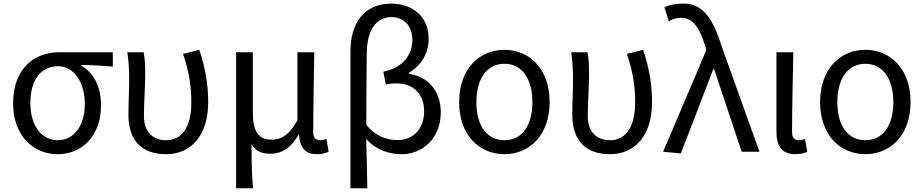

<svg xmlns="http://www.w3.org/2000/svg" viewBox="-20 -829 5046 1049"><path d="M294.5 13.4C427.8 13.4 531.9 -85.2 531.9 -253.9C531.9 -356.2 491.4 -431.7 424.8 -469.8V-474.2C485 -473.4 535 -470.3 596.4 -465.1V-543.4H299.5C170.5 -543.4 51.6 -456.3 51.6 -265.2C51.6 -86 163.4 13.4 294.5 13.4ZM295.3 -62.9C209 -62.9 145.8 -140.3 145.8 -265.2C145.8 -401.7 210.6 -467.1 296.5 -467.1C390.3 -467.1 443.4 -370.9 443.4 -261.3C443.4 -139.1 382 -62.9 295.3 -62.9Z M887.3 13.4C1023.2 13.4 1117.5 -87.1 1117.5 -271.3C1117.5 -367.8 1101.1 -462.1 1068.8 -556.8L979.7 -534.6C1014.7 -435.3 1025.3 -350.8 1025.3 -268.8C1025.3 -126.5 967.2 -62.9 888.5 -62.9C823.5 -62.9 766.3 -98.8 766.3 -196.5C766.3 -263.3 773.3 -355.6 773.3 -416C773.3 -463.9 772.6 -505 764.8 -543.4H675.7C684.3 -486.5 685.7 -437.6 685.7 -394.4C685.7 -330.1 681.7 -266.1 681.7 -201.7C681.7 -58.3 757.8 13.4 887.3 13.4Z M1270.1 199.6H1362.3C1355.7 114.2 1354.6 66 1354.2 -41.2C1380.1 1.6 1415.3 11 1460.2 11C1518.6 11 1571.6 -22.4 1611 -92.4H1613.4C1620 -19.2 1649.2 13.4 1710.6 13.4C1740.5 13.4 1759.4 7.4 1775.6 0.1L1763.8 -69.3C1750.1 -64.9 1740.4 -62.9 1730.4 -62.9C1706.6 -62.9 1691.2 -75.1 1691.2 -105.8C1691.2 -237.3 1695 -395.7 1697.1 -543.4H1605V-171.4C1554.6 -82.4 1510.5 -66 1461.3 -66C1390.7 -66 1361.5 -115 1361.5 -210.3V-543.4H1270.1Z M1894.7 199.6H1986.9C1985.3 107.7 1983.7 22.3 1980.6 -69.9C2036.7 -7.7 2107.4 13.4 2175.1 13.4C2285.1 13.4 2388.2 -69.5 2388.2 -215.6C2388.2 -329.5 2321.1 -410.6 2213.7 -425.5V-430.5C2282.2 -473.4 2321.9 -536.3 2321.9 -616.8C2321.9 -747.2 2223.2 -809.3 2118.3 -809.3C1966.5 -809.3 1894.7 -698.5 1894.7 -549.1ZM2154.2 -63.7C2097.2 -63.7 2033.8 -81.2 1981.4 -147.4C1981.4 -278.9 1982.2 -406.5 1983.7 -536.7C1984.9 -665.7 2035.4 -735.6 2119.6 -735.6C2179.6 -735.6 2233 -694.2 2233 -609.6C2233 -537.8 2189 -459.9 2074.3 -437.3L2087.9 -366.5C2105.8 -371.5 2125.1 -373.5 2143.9 -373.5C2246.7 -373.5 2297.2 -308 2297.2 -220.9C2297.2 -121.5 2232.6 -63.7 2154.2 -63.7Z M2736.1 13.4C2871.9 13.4 2983 -89.9 2983 -271C2983 -453.5 2871.9 -556.8 2736.1 -556.8C2599.6 -556.8 2488.6 -453.5 2488.6 -271C2488.6 -89.9 2599.6 13.4 2736.1 13.4ZM2736.1 -62.9C2638.6 -62.9 2582.8 -144.3 2582.8 -271C2582.8 -396.7 2638.6 -480.5 2736.1 -480.5C2833 -480.5 2888.8 -396.7 2888.8 -271C2888.8 -144.3 2833 -62.9 2736.1 -62.9Z M3312.3 13.4C3448.2 13.4 3542.5 -87.1 3542.5 -271.3C3542.5 -367.8 3526.1 -462.1 3493.8 -556.8L3404.7 -534.6C3439.7 -435.3 3450.3 -350.8 3450.3 -268.8C3450.3 -126.5 3392.2 -62.9 3313.5 -62.9C3248.5 -62.9 3191.3 -98.8 3191.3 -196.5C3191.3 -263.3 3198.3 -355.6 3198.3 -416C3198.3 -463.9 3197.6 -505 3189.8 -543.4H3100.7C3109.3 -486.5 3110.7 -437.6 3110.7 -394.4C3110.7 -330.1 3106.7 -266.1 3106.7 -201.7C3106.7 -58.3 3182.8 13.4 3312.3 13.4Z M3699.9 9.3 3877.3 -451.3H3881.7L4032.4 0H4129.3L3923.4 -574.4C3874.4 -729.8 3820.8 -809.3 3713 -809.3C3665.2 -809.3 3636.2 -801 3610 -789.6L3633.8 -713.3C3653.1 -723.5 3673.1 -731.7 3703 -731.7C3765 -731.7 3801.9 -678.5 3832.5 -578.3L3839.1 -555.4L3603 0Z M4325.3 13.4C4355.7 13.4 4374.6 7.4 4390.4 0.1L4378 -69.3C4365.8 -64.9 4355 -62.9 4345.4 -62.9C4322.2 -62.9 4307.4 -75.1 4307.4 -105.8C4307.4 -237.3 4311.7 -395.7 4314.3 -543.4H4222.1V-112.4C4222.1 -31.8 4250.6 13.4 4325.3 13.4Z M4708.1 13.4C4843.9 13.4 4955 -89.9 4955 -271C4955 -453.5 4843.9 -556.8 4708.1 -556.8C4571.6 -556.8 4460.6 -453.5 4460.6 -271C4460.6 -89.9 4571.6 13.4 4708.1 13.4ZM4708.1 -62.9C4610.6 -62.9 4554.8 -144.3 4554.8 -271C4554.8 -396.7 4610.6 -480.5 4708.1 -480.5C4805 -480.5 4860.8 -396.7 4860.8 -271C4860.8 -144.3 4805 -62.9 4708.1 -62.9Z"/></svg>

Font: Source Han Sans JP VF
Style: Regular
Weight: 250
Designer: Ryoko NISHIZUKA 西塚涼子 (kana, bopomofo & ideographs); Paul D. Hunt (Latin, Greek & Cyrillic); Sandoll Communications 산돌커뮤니
Foundry: Adobe
Version: Version 2.004;hotconv 1.0.118;makeotfexe 2.5.65603